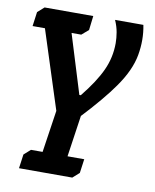

<svg xmlns="http://www.w3.org/2000/svg" viewBox="-77 -508 630 781"><g transform="rotate(10 238.0 -118.0)"><path d="M245 -123H251Q305 -190 329.5 -243.5Q354 -297 354 -356Q354 -377 350 -400.5Q346 -424 335 -449H452Q464 -389 452.5 -324.5Q441 -260 390 -188Q370 -159 336 -118.5Q302 -78 266 -40L241 131H310L302 189L275 213H55L63 155L90 131H138L164 -43L60 -366H9L17 -425L44 -449H245L238 -390L210 -366H170Z"/></g></svg>

Font: Zilla Slab SemiBold
Style: Regular
Weight: 600
Designer: Typotheque.com
Foundry: Typotheque type foundry
Version: Version 1.0; 2017